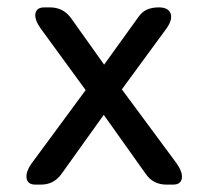

<svg xmlns="http://www.w3.org/2000/svg" viewBox="-20 -500 564 520"><path d="M76 0Q55 0 52 -17Q49 -34 66 -58L212 -256L90 -423Q73 -447 76 -463.5Q79 -480 100 -480H115Q152 -480 173 -450L262 -325L352 -450Q363 -467 377 -473.5Q391 -480 410 -480Q436 -480 442 -463.5Q448 -447 431 -423L310 -258L458 -58Q475 -34 472.5 -17Q470 0 448 0H431Q394 0 374 -30L261 -189L148 -31Q127 0 91 0Z"/></svg>

Font: Zen Maru Gothic Medium
Style: Regular
Weight: 500
Designer: Yoshimichi Ohira
Foundry: Positype
Version: Version 1.001